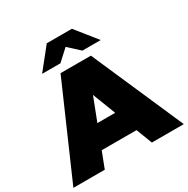

<svg xmlns="http://www.w3.org/2000/svg" viewBox="-219 -1094 1244 1271"><g transform="rotate(-30 403.0 -458.5)"><path d="M534 -122H268L221 0H-19L287 -700H519L825 0H581ZM469 -292 401 -468 333 -292ZM487 -757 403 -834 319 -757H179L307 -917H499L627 -757Z"/></g></svg>

Font: AtCorfu Sans
Style: AtCorfu Sans Black
Weight: 900
Designer: Kostas Teopoulos
Foundry: Kostas Teopoulos
Version: Version 1.00 July 8, 2025, initial release